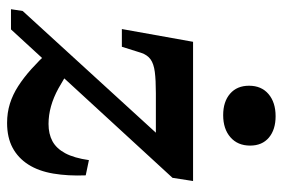

<svg xmlns="http://www.w3.org/2000/svg" viewBox="-148 -639 798 542"><g transform="rotate(90 251.0 -368.0)"><path d="M327 11Q298 11 272.5 3Q247 -5 223 -20.5Q199 -36 175 -57.5Q151 -79 126 -106L176 -167Q204 -148 229.5 -134Q255 -120 280 -113Q305 -106 330 -106Q358 -106 378.5 -117Q399 -128 412.5 -153Q426 -178 432 -220L475 -211Q477 -161 470 -119.5Q463 -78 444.5 -49Q426 -20 397 -4.5Q368 11 327 11ZM63 0H6L11 -33L382 -439L387 -409H243Q206 -409 183 -406Q160 -403 147.5 -394Q135 -385 129 -367L112 -313H62L98 -514H491L482 -456ZM305 -599Q344 -599 367.5 -619.5Q391 -640 391 -675Q391 -709 368.5 -728Q346 -747 308 -747Q269 -747 245.5 -727Q222 -707 222 -672Q222 -638 244.5 -618.5Q267 -599 305 -599Z"/></g></svg>

Font: Roboto Serif 72pt SemiCondensed SemiBold
Style: Italic
Weight: 600
Width: 4
Italic angle: -10°
Designer: Greg Gazdowicz
Foundry: Commercial Type
Version: Version 1.008